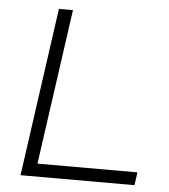

<svg xmlns="http://www.w3.org/2000/svg" viewBox="-49 -705 662 750"><g transform="rotate(5 281.5 -330.0)"><path d="M207 -660.2 121.1 -50.8H513.2L505.9 0H59.1L151.9 -660.2Z"/></g></svg>

Font: Human Sans Light
Style: Italic
Weight: 300
Italic angle: -8°
Designer: Tim Radville
Foundry: Continuum
Version: Version 1.000;FEAKit 1.0